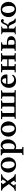

<svg xmlns="http://www.w3.org/2000/svg" viewBox="2460 -2946 714 5675"><g transform="rotate(-90 2817.5 -108.0)"><path d="M183 -73Q172 -57 173 -48.5Q174 -40 182.5 -37Q191 -34 200 -32Q208 -31 208 -24V0L204 2Q204 2 185.5 1.5Q167 1 141.5 0.5Q116 0 95 0Q80 0 61.5 0.5Q43 1 30 1.5Q17 2 17 2L15 0V-22Q15 -31 26 -32Q48 -35 72.5 -45.5Q97 -56 116 -79L208 -193Q214 -200 214 -202Q214 -204 211 -208L122 -335Q101 -365 79 -383.5Q57 -402 31 -402Q21 -402 21 -409V-434L24 -436Q24 -436 41 -435.5Q58 -435 81.5 -434.5Q105 -434 125 -434Q149 -434 178.5 -434.5Q208 -435 229 -435.5Q250 -436 250 -436L253 -434V-410Q253 -405 250 -403.5Q247 -402 245 -402Q217 -399 211.5 -392Q206 -385 223 -360L271 -290Q277 -282 279.5 -282Q282 -282 286 -287L336 -359Q352 -381 349 -390.5Q346 -400 319 -402Q312 -403 312 -409V-433L315 -436Q315 -436 335 -435.5Q355 -435 382 -434.5Q409 -434 432 -434Q445 -434 461 -434.5Q477 -435 488.5 -435.5Q500 -436 500 -436L502 -434V-411Q502 -403 491 -402Q468 -399 444.5 -389Q421 -379 401 -353L312 -245Q310 -242 310 -239.5Q310 -237 314 -230L402 -99Q426 -63 446.5 -49.5Q467 -36 495 -32Q505 -31 505 -25V0L502 2Q502 2 485 1.5Q468 1 444.5 0.5Q421 0 401 0Q377 0 348.5 0.5Q320 1 299.5 1.5Q279 2 279 2L275 0V-24Q275 -29 278.5 -30.5Q282 -32 283 -32Q309 -36 315 -43Q321 -50 306 -72L264 -136Q252 -157 247 -156.5Q242 -156 225 -133Z M555 -207Q555 -276 581.5 -329.5Q608 -383 658.5 -413.5Q709 -444 781 -444Q842 -444 885 -423.5Q928 -403 954.5 -369.5Q981 -336 993.5 -295.5Q1006 -255 1006 -216Q1006 -178 992.5 -138.5Q979 -99 951 -65Q923 -31 880.5 -10.5Q838 10 780 10Q707 10 656.5 -23Q606 -56 580.5 -106Q555 -156 555 -207ZM771 -403Q739 -403 718 -377Q697 -351 687 -311.5Q677 -272 677 -229Q677 -201 684 -167.5Q691 -134 705.5 -103.5Q720 -73 742.5 -53Q765 -33 796 -33Q814 -33 835 -44.5Q856 -56 870.5 -88Q885 -120 885 -184Q885 -291 853.5 -347Q822 -403 771 -403Z M1137 151V-342Q1137 -365 1120 -386.5Q1103 -408 1065 -408V-444Q1120 -444 1157.5 -443Q1195 -442 1207 -445H1247L1245 -374Q1265 -403 1293.5 -424Q1322 -445 1368 -445Q1423 -445 1460.5 -415Q1498 -385 1517.5 -337.5Q1537 -290 1537 -237Q1537 -179 1517 -131.5Q1497 -84 1460 -47Q1431 -18 1395.5 -3Q1360 12 1314 12Q1296 12 1278 6.5Q1260 1 1247 -5V151Q1247 195 1295 195H1303Q1311 195 1311 203V227L1310 229Q1310 229 1288 228.5Q1266 228 1238 227.5Q1210 227 1190 227Q1172 227 1144.5 227.5Q1117 228 1095.5 228.5Q1074 229 1074 229L1072 227V203Q1072 195 1080 195H1089Q1137 195 1137 151ZM1247 -324V-63Q1266 -43 1283 -36.5Q1300 -30 1308 -30Q1352 -30 1376.5 -57.5Q1401 -85 1411.5 -126.5Q1422 -168 1422 -210Q1422 -298 1401 -345Q1380 -392 1336 -392Q1318 -392 1292 -374Q1266 -356 1247 -324Z M1617 -207Q1617 -276 1643.5 -329.5Q1670 -383 1720.5 -413.5Q1771 -444 1843 -444Q1904 -444 1947 -423.5Q1990 -403 2016.5 -369.5Q2043 -336 2055.5 -295.5Q2068 -255 2068 -216Q2068 -178 2054.5 -138.5Q2041 -99 2013 -65Q1985 -31 1942.5 -10.5Q1900 10 1842 10Q1769 10 1718.5 -23Q1668 -56 1642.5 -106Q1617 -156 1617 -207ZM1833 -403Q1801 -403 1780 -377Q1759 -351 1749 -311.5Q1739 -272 1739 -229Q1739 -201 1746 -167.5Q1753 -134 1767.5 -103.5Q1782 -73 1804.5 -53Q1827 -33 1858 -33Q1876 -33 1897 -44.5Q1918 -56 1932.5 -88Q1947 -120 1947 -184Q1947 -291 1915.5 -347Q1884 -403 1833 -403Z M2917 -355V-74Q2917 -44 2925 -38.5Q2933 -33 2958 -33H2988Q2994 -33 2994 -27V-1L2992 1L2860 0H2256L2145 1L2144 -1V-28Q2144 -33 2149 -33H2165Q2191 -33 2198.5 -39.5Q2206 -46 2206 -75V-355Q2206 -384 2198.5 -393Q2191 -402 2165 -402H2139Q2134 -402 2134 -407V-434L2135 -436L2256 -433L2379 -436L2381 -434V-408Q2381 -402 2375 -402H2356Q2331 -402 2323 -394Q2315 -386 2315 -355V-90Q2315 -60 2322.5 -50.5Q2330 -41 2356 -41H2466Q2492 -41 2499 -51Q2506 -61 2506 -89V-354Q2506 -383 2499 -392.5Q2492 -402 2466 -402H2446Q2441 -402 2441 -407V-434L2442 -436L2556 -434L2685 -436L2686 -434V-407Q2686 -402 2681 -402H2657Q2632 -402 2624 -393.5Q2616 -385 2616 -354V-90Q2616 -59 2625.5 -50Q2635 -41 2657 -41H2767Q2795 -41 2801 -54Q2807 -67 2807 -90V-355Q2807 -384 2800 -393Q2793 -402 2767 -402H2742Q2737 -402 2737 -407V-434L2738 -436L2857 -433L2982 -436L2984 -434V-408Q2984 -402 2978 -402H2957Q2932 -402 2924.5 -394Q2917 -386 2917 -355Z M3422 -109 3447 -88Q3419 -32 3371 -11Q3323 10 3271 10Q3195 10 3148.5 -19Q3102 -48 3080.5 -95.5Q3059 -143 3059 -198Q3059 -275 3091 -330Q3123 -385 3172.5 -414.5Q3222 -444 3274 -444Q3348 -444 3387 -417Q3426 -390 3441 -349.5Q3456 -309 3456 -266Q3456 -245 3417 -245H3174V-219Q3174 -170 3192 -131Q3210 -92 3240.5 -69Q3271 -46 3310 -46Q3339 -46 3366.5 -60.5Q3394 -75 3422 -109ZM3179 -285H3339Q3341 -287 3341 -296Q3341 -336 3329.5 -359Q3318 -382 3302.5 -392Q3287 -402 3273 -402Q3263 -402 3243 -394Q3223 -386 3204.5 -361Q3186 -336 3179 -285Z M3590 -355Q3590 -384 3582.5 -393Q3575 -402 3549 -402H3523Q3518 -402 3518 -407V-434L3519 -436L3640 -433L3765 -436L3766 -434V-408Q3766 -402 3760 -402H3740Q3715 -402 3707 -394Q3699 -386 3699 -355V-251H3904V-354Q3904 -383 3897 -392.5Q3890 -402 3863 -402H3842Q3837 -402 3837 -407V-434L3839 -436L3954 -434L4084 -436L4086 -434V-407Q4086 -402 4080 -402H4054Q4029 -402 4021.5 -393.5Q4014 -385 4014 -354V-74Q4014 -44 4021.5 -38.5Q4029 -33 4054 -33H4080Q4086 -33 4086 -27V-1L4085 1L3954 -1L3840 1L3837 -1V-27Q3837 -33 3842 -33H3863Q3891 -33 3897.5 -39Q3904 -45 3904 -74V-212H3699V-75Q3699 -45 3707 -39.5Q3715 -34 3740 -33H3760Q3766 -33 3766 -27V-1L3765 1L3640 -1L3519 1L3518 -1V-28Q3518 -33 3523 -33H3549Q3576 -34 3583 -40.5Q3590 -47 3590 -75Z M4223 -77V-357Q4223 -379 4214.5 -390Q4206 -401 4180 -401H4161Q4153 -401 4153 -410V-433L4155 -435Q4155 -435 4168.5 -434.5Q4182 -434 4202 -434Q4222 -434 4242.5 -433.5Q4263 -433 4276 -433Q4291 -433 4312 -433.5Q4333 -434 4353.5 -434Q4374 -434 4387.5 -434.5Q4401 -435 4401 -435L4403 -433V-410Q4403 -401 4395 -401H4376Q4351 -401 4342 -390Q4333 -379 4333 -357V-261H4399Q4447 -261 4490 -249.5Q4533 -238 4559.5 -210.5Q4586 -183 4586 -136Q4586 -73 4536.5 -36.5Q4487 0 4404 0L4276 -1Q4263 -1 4242.5 -0.5Q4222 0 4202 0Q4182 0 4168.5 0.5Q4155 1 4155 1L4153 -1V-24Q4153 -33 4161 -33H4180Q4206 -33 4214.5 -44Q4223 -55 4223 -77ZM4476 -126Q4476 -153 4472 -175Q4468 -197 4452 -210.5Q4436 -224 4400 -224H4333V-79Q4333 -52 4347.5 -44Q4362 -36 4396 -36Q4421 -36 4439 -41.5Q4457 -47 4466.5 -66Q4476 -85 4476 -126Z M4702 -72V-360Q4702 -382 4693.5 -392Q4685 -402 4659 -402H4652Q4644 -402 4644 -410V-429L4646 -431Q4646 -431 4666 -430.5Q4686 -430 4712 -429.5Q4738 -429 4756 -429Q4776 -429 4802.5 -429.5Q4829 -430 4849.5 -430.5Q4870 -431 4870 -431L4872 -429V-410Q4872 -402 4864 -402H4855Q4831 -402 4821.5 -392Q4812 -382 4812 -360V-246H4829Q4875 -246 4898.5 -271Q4922 -296 4936 -337Q4944 -361 4958.5 -384Q4973 -407 4992.5 -422.5Q5012 -438 5033 -438Q5061 -438 5076 -423.5Q5091 -409 5091 -391Q5091 -376 5079 -364Q5067 -352 5054 -352Q5047 -352 5039.5 -354.5Q5032 -357 5027 -361Q5021 -368 5010 -368Q5003 -368 4993.5 -354.5Q4984 -341 4976 -318Q4966 -286 4949.5 -259Q4933 -232 4904 -227Q4940 -227 4966 -210.5Q4992 -194 5005 -157Q5010 -143 5019 -122Q5028 -101 5039.5 -80.5Q5051 -60 5063.5 -46.5Q5076 -33 5089 -33H5096Q5099 -33 5102.5 -31.5Q5106 -30 5106 -24V-1L5104 1L5021 0Q4999 -1 4982.5 -20.5Q4966 -40 4954.5 -66.5Q4943 -93 4935 -113Q4924 -143 4911.5 -164Q4899 -185 4876.5 -196.5Q4854 -208 4812 -208V-72Q4812 -50 4821.5 -39Q4831 -28 4855 -28H4864Q4872 -28 4872 -20V-1L4870 1Q4870 1 4849.5 0.5Q4829 0 4802.5 -0.5Q4776 -1 4756 -1Q4738 -1 4712 -0.5Q4686 0 4666 0.5Q4646 1 4646 1L4644 -1V-20Q4644 -28 4652 -28H4659Q4685 -28 4693.5 -39Q4702 -50 4702 -72Z M5150 -207Q5150 -276 5176.5 -329.5Q5203 -383 5253.5 -413.5Q5304 -444 5376 -444Q5437 -444 5480 -423.5Q5523 -403 5549.5 -369.5Q5576 -336 5588.5 -295.5Q5601 -255 5601 -216Q5601 -178 5587.5 -138.5Q5574 -99 5546 -65Q5518 -31 5475.5 -10.5Q5433 10 5375 10Q5302 10 5251.5 -23Q5201 -56 5175.5 -106Q5150 -156 5150 -207ZM5366 -403Q5334 -403 5313 -377Q5292 -351 5282 -311.5Q5272 -272 5272 -229Q5272 -201 5279 -167.5Q5286 -134 5300.5 -103.5Q5315 -73 5337.5 -53Q5360 -33 5391 -33Q5409 -33 5430 -44.5Q5451 -56 5465.5 -88Q5480 -120 5480 -184Q5480 -291 5448.5 -347Q5417 -403 5366 -403Z"/></g></svg>

Font: Libertinus Serif SemiBold
Style: Regular
Weight: 600
Designer: Philipp H. Poll, Khaled Hosny
Foundry: Caleb Maclennan
Version: Version 7.051;RELEASE